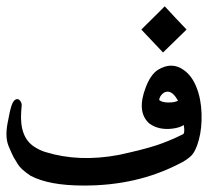

<svg xmlns="http://www.w3.org/2000/svg" viewBox="-168 -532 651 601"><path d="M93.8 48.8Q-15.6 48.8 -73.2 17.6Q-102.1 -2 -111.6 -17.1Q-121.1 -32.2 -125.2 -39.6Q-129.4 -46.9 -140.9 -74.2Q-152.3 -101.6 -144.8 -143.8Q-137.2 -186 -131.8 -201.7Q-126.5 -217.3 -118.7 -220.7Q-110.8 -224.1 -105.2 -216.8Q-99.6 -209.5 -100.1 -202.1Q-100.6 -194.8 -101.6 -183.1Q-107.4 -103 -61 -72.8Q-42 -60.5 -24.4 -55.7Q79.1 -23.9 203.1 -46.9Q279.8 -63.5 320.8 -76.9Q361.8 -90.3 405.8 -112.3Q411.1 -117.7 407.2 -140.6Q394.5 -132.3 372.1 -129.4Q328.6 -124 299.3 -145.5Q258.8 -181.6 288.1 -258.3Q303.7 -298.8 325.7 -313Q369.6 -340.3 407.7 -312.5Q432.6 -294.9 447 -258.8Q461.4 -222.7 462.9 -176.8Q464.4 -130.9 454.3 -93.8Q444.3 -56.6 428.7 -42.7Q413.1 -28.8 393.1 -19.5Q260.3 49.3 93.8 48.8ZM330.6 -218.8Q338.9 -211.4 358.6 -211.2Q378.4 -210.9 389.2 -216.8Q374.5 -243.2 359.4 -244.9Q344.2 -246.6 333.5 -229.5Q329.6 -221.2 330.6 -218.8ZM342.3 -367.7 274.4 -439.5Q328.1 -492.7 347.7 -512.2Q381.3 -475.6 416 -439.5Q416 -439.5 342.3 -367.7Z"/></svg>

Font: Amiri Typewriter
Style: Bold
Weight: 700
Monospace: yes
Designer: Khaled Hosny
Version: Version 1.1